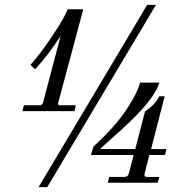

<svg xmlns="http://www.w3.org/2000/svg" viewBox="-20 -750 750 788"><path d="M257.8 -711.9H321.8L219.2 -329.1Q216.3 -317.9 225.1 -317.9H291L286.1 -293.9H71.8L78.1 -317.9H143.1Q153.3 -317.9 157.2 -331.1L229 -603Q176.3 -521 124 -465.8L105 -483.9Q145 -527.8 194.8 -602.5Q244.6 -677.2 257.8 -711.9ZM555.2 -411.1H633.8Q614.7 -340.3 474.1 -213.9L390.1 -138.2H535.2L575.2 -293Q616.2 -319.3 633.8 -355H655.8L600.1 -138.2H663.1L657.2 -113.8H592.8L573.2 -36.1Q570.8 -23.9 582 -23.9H633.8L627 0H421.9L428.2 -23.9H491.2Q504.9 -23.9 508.8 -38.1L528.8 -113.8H353L363.8 -148.9Q449.7 -227.1 495.8 -295.4Q542 -363.8 555.2 -411.1ZM138.2 18.1 584 -730H620.1L173.8 18.1Z"/></svg>

Font: Flanker Steampunk
Style: Italic
Weight: 400
Italic angle: -12°
Designer: Alexey Kryukov, Leonardo Di Lena
Foundry: Alexey Kryukov, Leonardo Di Lena
Version: 1.210